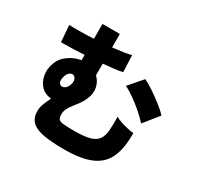

<svg xmlns="http://www.w3.org/2000/svg" viewBox="-179 -1037 1357 1311"><g transform="rotate(30 500.0 -381.5)"><path d="M471 55Q382 55 317.5 45Q253 35 218.5 5.5Q184 -24 184 -82Q184 -110 195.5 -140Q207 -170 223 -201Q189 -204 161 -221Q124 -247 109.5 -293.5Q95 -340 106 -388Q120 -445 158.5 -478.5Q197 -512 242 -525Q250 -527 257.5 -529Q265 -531 272 -532V-574Q220 -571 172.5 -569.5Q125 -568 89 -568L79 -699Q108 -697 160 -697.5Q212 -698 272 -701V-818H409V-712Q454 -717 492 -722.5Q530 -728 554 -735L559 -603Q530 -597 491.5 -592.5Q453 -588 409 -584V-492Q440 -463 449.5 -420.5Q459 -378 440 -332Q424 -293 399.5 -262.5Q375 -232 356 -204Q337 -176 337 -144Q337 -118 346 -106.5Q355 -95 384 -92Q413 -89 471 -89Q548 -89 591 -101Q634 -113 653 -140Q672 -167 676 -211.5Q680 -256 678 -321Q694 -311 722 -301.5Q750 -292 779 -285.5Q808 -279 827 -278Q829 -163 797 -89Q765 -15 687 20Q609 55 471 55ZM840 -361Q817 -388 779.5 -421Q742 -454 700.5 -484Q659 -514 622 -532L714 -638Q747 -622 788 -594.5Q829 -567 868.5 -536Q908 -505 934 -478ZM233 -313Q247 -305 265.5 -315Q284 -325 294 -357Q301 -380 294 -396.5Q287 -413 274 -417Q260 -422 243.5 -409.5Q227 -397 219 -361Q215 -343 219.5 -330.5Q224 -318 233 -313Z"/></g></svg>

Font: Zen Kaku Gothic New Black
Style: Regular
Weight: 900
Designer: Yoshimichi Ohira
Foundry: Positype
Version: Version 1.001